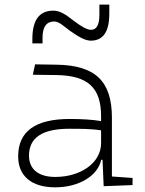

<svg xmlns="http://www.w3.org/2000/svg" viewBox="-20 -801 626 831"><path d="M428.7 4.9 553.7 0V-30.8L464.4 -37.1V-291.5C464.4 -449.7 392.6 -518.6 224.6 -521L131.8 -522.5L122.1 -477.5L224.6 -476.1C359.9 -474.1 417.5 -421.9 417.5 -297.9V-276.9C381.3 -283.2 333 -286.1 282.2 -286.1C132.8 -286.1 58.6 -232.4 58.6 -124C58.6 -39.1 116.7 9.8 218.8 9.8C322.8 9.8 403.8 -41 418 -109.4H423.8ZM417.5 -236.8V-181.2C417.5 -98.1 332 -35.2 218.8 -35.2C147 -35.2 105.5 -68.4 105.5 -127.4C105.5 -205.1 163.1 -243.7 279.8 -243.7C324.2 -243.7 376.5 -243.7 417.5 -236.8ZM120.1 -613.3H164.1V-637.7C164.1 -685.1 181.2 -708 214.8 -708C236.3 -708 258.8 -685.1 281.2 -668.9C315.9 -644.5 346.7 -625 373 -625C426.8 -625 453.1 -664.1 453.1 -742.2V-781.2H410.2V-737.3C410.2 -693.4 397.9 -671.9 374 -671.9C357.4 -671.9 331.5 -686 295.4 -713.9C267.1 -735.8 241.2 -754.9 210.9 -754.9C150.4 -754.9 120.1 -714.4 120.1 -632.8Z"/></svg>

Font: Cascadia Code PL ExtraLight
Style: Regular
Weight: 200
Monospace: yes
Designer: Aaron Bell
Foundry: Saja Typeworks
Version: Version 2404.023